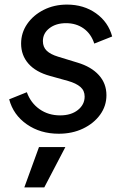

<svg xmlns="http://www.w3.org/2000/svg" viewBox="-20 -571 551 837"><path d="M236 12Q156 12 97 -29Q38 -70 20 -138L97 -169Q114 -122 152.5 -95Q191 -68 242 -68Q290 -68 319.5 -91.5Q349 -115 349 -150Q349 -176 330.5 -192Q312 -208 277 -218L198 -240Q136 -257 104 -293.5Q72 -330 72 -381Q72 -428 98.5 -466.5Q125 -505 170.5 -528Q216 -551 272 -551Q345 -551 398.5 -513Q452 -475 469 -412L391 -381Q377 -424 344.5 -447Q312 -470 268 -470Q224 -470 195.5 -448Q167 -426 167 -392Q167 -366 183.5 -350Q200 -334 233 -324L318 -298Q378 -280 411 -243.5Q444 -207 444 -156Q444 -109 416.5 -71Q389 -33 342 -10.5Q295 12 236 12ZM86 246 150 70H265L173 246Z"/></svg>

Font: Plus Jakarta Sans Medium
Style: Italic
Weight: 500
Italic angle: -8°
Designer: Gumpita Rahayu
Foundry: Tokotype
Version: Version 2.071; ttfautohint (v1.8.4.7-5d5b);gftools[0.9.29]